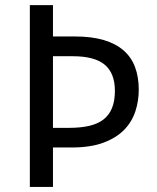

<svg xmlns="http://www.w3.org/2000/svg" viewBox="-20 -734 616 754"><path d="M524.9 -381.8Q524.9 -337.4 511.5 -296.4Q498 -255.4 467.3 -223.9Q436.5 -192.4 386 -173.6Q335.4 -154.8 261.2 -154.8H188V0H97.2V-713.9H188V-590.8H273.9Q339.4 -590.8 386.7 -576.9Q434.1 -563 464.8 -536.4Q495.6 -509.8 510.3 -470.7Q524.9 -431.6 524.9 -381.8ZM188 -231.9H251Q296.4 -231.9 330.3 -239.7Q364.3 -247.6 386.5 -264.9Q408.7 -282.2 419.9 -309.8Q431.2 -337.4 431.2 -377Q431.2 -446.8 391.1 -480Q351.1 -513.2 266.1 -513.2H188Z"/></svg>

Font: WenQuanYi Micro Hei
Style: Regular
Weight: 400
Foundry: Ascender Corporation
Version: Version 0.2.0-beta